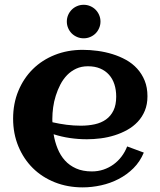

<svg xmlns="http://www.w3.org/2000/svg" viewBox="-20 -791 686 822"><path d="M204.6 -267.6Q234.9 -260.7 265.1 -256.8Q295.4 -252.9 326.2 -252.9Q358.4 -252.9 386 -259Q413.6 -265.1 433.8 -279.5Q454.1 -293.9 465.8 -317.9Q477.5 -341.8 477.5 -377.4Q477.5 -406.2 469.7 -430.2Q461.9 -454.1 446.5 -471.2Q431.2 -488.3 408.7 -497.8Q386.2 -507.3 356.4 -507.3Q328.6 -507.3 306.4 -497.1Q284.2 -486.8 267.3 -469.5Q250.5 -452.1 238.5 -429.2Q226.6 -406.2 218.8 -381.3Q210.9 -356.4 207.5 -331.1Q204.1 -305.7 204.1 -283.2Q204.1 -279.3 204.1 -275.4Q204.1 -271.5 204.6 -267.6ZM611.3 -378.9Q611.3 -344.2 600.1 -317.1Q588.9 -290 569.6 -269.5Q550.3 -249 524.9 -234.9Q499.5 -220.7 470.7 -211.7Q441.9 -202.6 411.4 -198.7Q380.9 -194.8 352.1 -194.8Q315.4 -194.8 279.8 -200Q244.1 -205.1 209.5 -216.3Q214.8 -184.1 226.6 -155Q238.3 -126 257.8 -104.2Q277.3 -82.5 305.9 -69.8Q334.5 -57.1 373.5 -57.1Q399.4 -57.1 422.9 -64.9Q446.3 -72.8 465.8 -86.9Q485.4 -101.1 500.2 -120.6Q515.1 -140.1 524.4 -164.1L595.7 -137.7Q579.6 -99.1 551.5 -71Q523.4 -43 488 -24.7Q452.6 -6.3 412.8 2.4Q373 11.2 334 11.2Q269.5 11.2 214.8 -10.5Q160.2 -32.2 120.6 -71.3Q81.1 -110.4 58.6 -164.6Q36.1 -218.8 36.1 -283.2Q36.1 -347.7 58.6 -401.9Q81.1 -456.1 120.6 -495.1Q160.2 -534.2 214.8 -555.9Q269.5 -577.6 334 -577.6Q365.2 -577.6 397.9 -573.2Q430.7 -568.8 461.4 -559.3Q492.2 -549.8 519.5 -534.7Q546.9 -519.5 567.1 -497.3Q587.4 -475.1 599.4 -445.8Q611.3 -416.5 611.3 -378.9ZM410.2 -698.7Q410.2 -684.1 404.5 -670.9Q398.9 -657.7 389.2 -647.9Q379.4 -638.2 366.2 -632.6Q353 -627 338.4 -627Q323.2 -627 310.1 -632.6Q296.9 -638.2 287.1 -647.9Q277.3 -657.7 271.7 -670.9Q266.1 -684.1 266.1 -698.7Q266.1 -713.4 271.7 -726.6Q277.3 -739.7 287.1 -749.5Q296.9 -759.3 310.1 -764.9Q323.2 -770.5 338.4 -770.5Q353 -770.5 366.2 -764.9Q379.4 -759.3 389.2 -749.5Q398.9 -739.7 404.5 -726.6Q410.2 -713.4 410.2 -698.7Z"/></svg>

Font: Aclonica
Style: Regular
Weight: 400
Version: Version 1.001